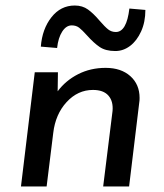

<svg xmlns="http://www.w3.org/2000/svg" viewBox="-20 -676 594 696"><path d="M486 -321Q486 -311 485 -306L448 0H354L388 -274Q391 -309 373 -329.5Q355 -350 317 -350Q262 -350 221.5 -306Q181 -262 173 -194L149 0H56L106 -414H190L189 -345Q218 -384 263 -407Q308 -430 363 -430Q419 -430 452.5 -400Q486 -370 486 -321ZM295 -548Q278 -567 267 -575.5Q256 -584 240 -584Q220 -584 205.5 -561.5Q191 -539 187 -502L128 -507Q133 -571 166.5 -613.5Q200 -656 251 -656Q279 -656 299 -641.5Q319 -627 341 -601Q360 -579 372 -569.5Q384 -560 400 -560Q439 -560 449 -645L507 -640Q507 -596 491.5 -562Q476 -528 451.5 -509.5Q427 -491 398 -491Q363 -491 341.5 -505.5Q320 -520 295 -548Z"/></svg>

Font: Josefin Sans
Style: Italic
Weight: 400
Italic angle: -7°
Designer: Santiago Orozco
Foundry: Typemade
Version: Version 2.000